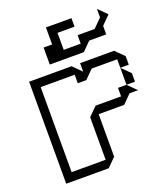

<svg xmlns="http://www.w3.org/2000/svg" viewBox="-140 -860 820 955"><g transform="rotate(-20 270.0 -382.5)"><path d="M495 -360V-450L540 -405V-360ZM45 0V-540H270L315 -495V-540H495L540 -495V-450H495V-495H360L315 -450H270V-495H90V-45H270V-270L315 -315H450V-360H495L540 -315H495L450 -270H315V-45L270 0ZM171 -585V-675H216V-765H351V-720H261V-630H351V-675H441L486 -720V-765L531 -720L486 -675V-630H396L351 -585Z"/></g></svg>

Font: Rubik Iso
Style: Regular
Weight: 400
Designer: Hubert and Fischer, NaN
Foundry: Hubert and Fischer, NaN
Version: Version 2.200